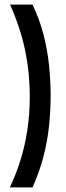

<svg xmlns="http://www.w3.org/2000/svg" viewBox="-20 -726 288 838"><path d="M24 -706H122Q153 -641 170 -574.5Q187 -508 194 -441.5Q201 -375 201 -309Q201 -243 194 -176Q187 -109 169.5 -42Q152 25 122 92H23Q50 35 69.5 -27.5Q89 -90 99.5 -159.5Q110 -229 110 -305Q110 -352 105.5 -401Q101 -450 91 -500Q81 -550 64 -602Q47 -654 24 -706Z"/></svg>

Font: Bricolage Grotesque 36pt Condensed
Style: Regular
Weight: 400
Width: 3
Designer: Mathieu Triay
Foundry: Atelier Triay
Version: Version 1.001;gftools[0.9.33.dev8+g029e19f]